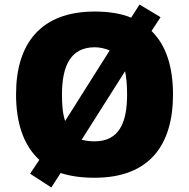

<svg xmlns="http://www.w3.org/2000/svg" viewBox="-20 -776 837 849"><path d="M745 -358C745 -477 716 -575 650 -639L690 -700L597 -756L560 -698C516 -716 462 -725 399 -725C158 -725 51 -581 51 -359C51 -234 83 -134 154 -69L113 -8L207 53L248 -11C291 3 341 10 398 10C643 10 745 -137 745 -358ZM254 -358C254 -487 294 -567 399 -567C423 -567 446 -561 465 -553L268 -241C257 -273 254 -313 254 -358ZM542 -358C542 -229 504 -151 398 -151C377 -151 357 -154 341 -158L533 -461C539 -433 542 -398 542 -358Z"/></svg>

Font: Noto Sans Gurmukhi Black
Style: Regular
Weight: 900
Designer: Jelle Bosma - Monotype Design Team
Foundry: Monotype Imaging Inc.
Version: Version 2.004